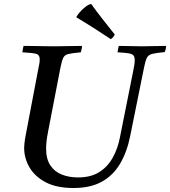

<svg xmlns="http://www.w3.org/2000/svg" viewBox="-20 -931 852 962"><path d="M348 11Q264 11 209.5 -17.5Q155 -46 128 -92Q101 -138 101 -190Q101 -198 102.5 -213Q104 -228 109 -255L171 -581Q175 -599 177 -611.5Q179 -624 179 -634Q179 -656 162.5 -661Q146 -666 92 -669Q94 -685 98 -701Q118 -701 147.5 -700.5Q177 -700 207 -699.5Q237 -699 255 -699Q282 -699 322 -700Q362 -701 391 -701Q391 -694 389 -685.5Q387 -677 385 -669Q342 -665 323 -660.5Q304 -656 297 -641.5Q290 -627 283 -593L221 -272Q215 -242 213 -221.5Q211 -201 211 -187Q211 -134 232.5 -102Q254 -70 290.5 -56Q327 -42 371 -42Q435 -42 477 -68.5Q519 -95 544.5 -140.5Q570 -186 581 -243L647 -573Q650 -589 652.5 -602.5Q655 -616 655 -629Q655 -646 648.5 -653.5Q642 -661 623.5 -664Q605 -667 569 -669Q571 -685 575 -701Q598 -701 634 -700Q670 -699 692 -699Q714 -699 748 -700Q782 -701 812 -701Q812 -684 805 -670Q762 -666 742.5 -661Q723 -656 715.5 -640.5Q708 -625 701 -589L632 -248Q616 -169 581.5 -110.5Q547 -52 490 -20.5Q433 11 348 11ZM363 -844V-847Q378 -871 400.5 -890.5Q423 -910 437 -911Q464 -873 494.5 -834.5Q525 -796 555 -758Q551 -750 546.5 -744.5Q542 -739 535 -735Q493 -763 449 -791Q405 -819 363 -844Z"/></svg>

Font: Tiro Devanagari Hindi
Style: Italic
Weight: 400
Italic angle: -11°
Designer: Devanagari: John Hudson & Fiona Ross, assisted by Paul Hanslow. Latin: John Hudson with Paul Hanslow, assisted by Kaja S
Foundry: Tiro Typeworks Ltd.
Version: Version 1.52